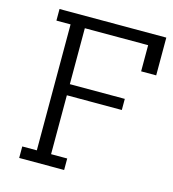

<svg xmlns="http://www.w3.org/2000/svg" viewBox="-110 -831 829 921"><g transform="rotate(15 304.5 -370.0)"><path d="M527.3 -552.7V-682.6H212.9V-404.8H485.8V-349.6H212.9V-57.1H293V0H69.8V-57.1H142.1V-682.6H71.8V-740.2H602.1V-552.7Z"/></g></svg>

Font: Twentytwelve Slab Light
Style: TwentytwelveSlab
Weight: 300
Designer: Domenico Catapano
Version: Version 1.00 2012